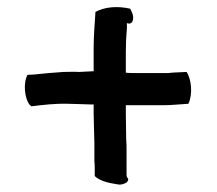

<svg xmlns="http://www.w3.org/2000/svg" viewBox="-20 -616 599 531"><path d="M56 -409C43 -384 49 -344 61 -327L67 -322C99 -326 133 -330 168 -329C185 -329 222 -327 234 -327H239V-302C239 -284 241 -237 241 -220V-171C242 -163 242 -156 242 -148V-129C257 -115 280 -110 306 -106C316 -104 325 -108 331 -112C338 -121 333 -124 331 -126C330 -129 330 -132 330 -136V-201C330 -210 330 -220 329 -230C329 -246 328 -285 328 -302V-325H432C456 -325 479 -328 501 -329C514 -356 509 -398 496 -417C479 -416 463 -416 445 -414H347C342 -414 336 -414 328 -415V-473C328 -496 329 -516 331 -539V-552C337 -550 342 -550 346 -556C352 -570 345 -582 340 -592C305 -600 269 -597 244 -583C242 -551 239 -517 239 -483V-419H238C226 -418 211 -418 199 -417C184 -418 170 -417 155 -417C128 -415 100 -413 75 -410Z"/></svg>

Font: Hussar Pisanka
Style: Regular
Weight: 400
Designer: Robert Jablonski
Foundry: Cannot Into Space Fonts
Version: Version 1.070